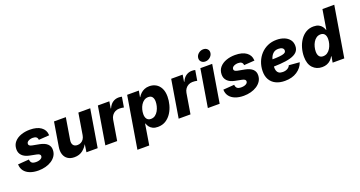

<svg xmlns="http://www.w3.org/2000/svg" viewBox="-48 -1579 4859 2593"><g transform="rotate(-20 2381.0 -282.0)"><path d="M245.6 10.7Q175.3 10.7 123.3 -9.8Q71.3 -30.3 42.7 -68.1Q14.2 -106 12.7 -156.7Q12.2 -158.2 12.2 -159.4Q12.2 -160.6 12.2 -162.1L171.9 -173.8Q174.8 -139.2 193.4 -123.8Q211.9 -108.4 253.9 -108.4Q275.9 -108.4 296.6 -114Q317.4 -119.6 331.1 -131.1Q344.7 -142.6 345.7 -160.2Q346.7 -175.8 334.2 -186Q321.8 -196.3 292 -202.1L199.7 -220.2Q128.9 -234.4 93.5 -271.7Q58.1 -309.1 60.1 -364.3Q61.5 -424.3 97.2 -465.3Q132.8 -506.3 191.2 -527.3Q249.5 -548.3 318.8 -548.3Q421.9 -548.3 479.2 -507.1Q536.6 -465.8 540 -397.5Q540.5 -395.5 540.8 -393.1Q541 -390.6 540.5 -387.7L389.2 -377.4Q387.2 -405.3 370.1 -418.2Q353 -431.2 319.3 -431.2Q299.3 -431.2 279.1 -425.3Q258.8 -419.4 245.1 -407.7Q231.4 -396 230.5 -377.9Q229.5 -363.8 240 -353.5Q250.5 -343.3 278.8 -337.4L379.9 -318.4Q451.7 -304.2 487.3 -270.5Q522.9 -236.8 521 -183.6Q520 -137.7 497.1 -101.6Q474.1 -65.4 435.5 -40.3Q397 -15.1 347.9 -2.2Q298.8 10.7 245.6 10.7Z M763.2 7.8Q706.5 7.8 668.5 -17.6Q630.4 -43 615 -89.1Q599.6 -135.3 609.9 -197.3L666.5 -541H836.4L785.2 -230.5Q777.8 -185.1 796.6 -158.9Q815.4 -132.8 857.4 -132.8Q884.8 -132.8 907.5 -144.8Q930.2 -156.7 945.6 -179.4Q960.9 -202.1 966.3 -234.4L1016.6 -541H1187L1097.2 0H936L956.1 -137.7H966.3Q935.1 -71.8 885.3 -32Q835.4 7.8 763.2 7.8Z M1207.5 0 1296.9 -541H1461.9L1445.8 -442.9H1450.7Q1474.1 -496.1 1511.7 -521.5Q1549.3 -546.9 1595.2 -546.9Q1607.4 -546.9 1619.6 -545.7Q1631.8 -544.4 1642.6 -541.5L1618.2 -395Q1606.4 -398.9 1587.2 -400.6Q1567.9 -402.3 1551.8 -402.3Q1521 -402.3 1494.1 -388.7Q1467.3 -375 1449.5 -350.3Q1431.6 -325.7 1425.8 -292.5L1377.4 0Z M1594.2 204.1 1717.8 -541H1885.7L1869.6 -451.7H1873.5Q1888.7 -477.5 1911.6 -499.5Q1934.6 -521.5 1965.8 -534.9Q1997.1 -548.3 2036.6 -548.3Q2089.4 -548.3 2131.1 -524.4Q2172.9 -500.5 2197.5 -452.6Q2222.2 -404.8 2222.2 -333.5Q2222.2 -276.4 2206.5 -216.3Q2190.9 -156.2 2158.7 -105.5Q2126.5 -54.7 2077.4 -22.9Q2028.3 8.8 1960.9 8.8Q1918.5 8.8 1889.2 -5.9Q1859.9 -20.5 1842.5 -43.5Q1825.2 -66.4 1818.4 -91.8H1812.5L1764.2 204.1ZM1909.2 -125Q1945.8 -125 1972.2 -144.8Q1998.5 -164.6 2015.6 -195.3Q2032.7 -226.1 2040.8 -260.3Q2048.8 -294.4 2048.8 -323.7Q2048.8 -366.7 2030.5 -390.9Q2012.2 -415 1974.6 -415Q1939.9 -415 1913.6 -397.2Q1887.2 -379.4 1869.1 -350.1Q1851.1 -320.8 1842 -286.4Q1833 -252 1833 -219.2Q1833 -175.3 1852.5 -150.1Q1872.1 -125 1909.2 -125Z M2261.2 0 2350.6 -541H2515.6L2499.5 -442.9H2504.4Q2527.8 -496.1 2565.4 -521.5Q2603 -546.9 2648.9 -546.9Q2661.1 -546.9 2673.3 -545.7Q2685.5 -544.4 2696.3 -541.5L2671.9 -395Q2660.2 -398.9 2640.9 -400.6Q2621.6 -402.3 2605.5 -402.3Q2574.7 -402.3 2547.9 -388.7Q2521 -375 2503.2 -350.3Q2485.4 -325.7 2479.5 -292.5L2431.2 0Z M2680.7 0 2770 -541H2939.9L2850.6 0ZM2865.2 -602.5Q2828.1 -602.5 2806.2 -626.5Q2784.2 -650.4 2790 -685.1Q2795.4 -719.7 2825.4 -743.7Q2855.5 -767.6 2892.6 -767.6Q2929.7 -767.6 2951.7 -743.7Q2973.6 -719.7 2967.8 -685.1Q2961.9 -650.9 2932.1 -626.7Q2902.3 -602.5 2865.2 -602.5Z M3195.8 10.7Q3125.5 10.7 3073.5 -9.8Q3021.5 -30.3 2992.9 -68.1Q2964.4 -106 2962.9 -156.7Q2962.4 -158.2 2962.4 -159.4Q2962.4 -160.6 2962.4 -162.1L3122.1 -173.8Q3125 -139.2 3143.6 -123.8Q3162.1 -108.4 3204.1 -108.4Q3226.1 -108.4 3246.8 -114Q3267.6 -119.6 3281.2 -131.1Q3294.9 -142.6 3295.9 -160.2Q3296.9 -175.8 3284.4 -186Q3272 -196.3 3242.2 -202.1L3149.9 -220.2Q3079.1 -234.4 3043.7 -271.7Q3008.3 -309.1 3010.3 -364.3Q3011.7 -424.3 3047.4 -465.3Q3083 -506.3 3141.4 -527.3Q3199.7 -548.3 3269 -548.3Q3372.1 -548.3 3429.4 -507.1Q3486.8 -465.8 3490.2 -397.5Q3490.7 -395.5 3491 -393.1Q3491.2 -390.6 3490.7 -387.7L3339.4 -377.4Q3337.4 -405.3 3320.3 -418.2Q3303.2 -431.2 3269.5 -431.2Q3249.5 -431.2 3229.2 -425.3Q3209 -419.4 3195.3 -407.7Q3181.6 -396 3180.7 -377.9Q3179.7 -363.8 3190.2 -353.5Q3200.7 -343.3 3229 -337.4L3330.1 -318.4Q3401.9 -304.2 3437.5 -270.5Q3473.1 -236.8 3471.2 -183.6Q3470.2 -137.7 3447.3 -101.6Q3424.3 -65.4 3385.7 -40.3Q3347.2 -15.1 3298.1 -2.2Q3249 10.7 3195.8 10.7Z M3787.6 11.7Q3711.9 11.7 3657 -15.4Q3602.1 -42.5 3573.2 -93.8Q3544.4 -145 3545.9 -217.3Q3547.4 -285.2 3570.8 -345.2Q3594.2 -405.3 3636.5 -451.2Q3678.7 -497.1 3736.8 -523.2Q3794.9 -549.3 3865.7 -549.3Q3925.3 -549.3 3973.6 -530.3Q4022 -511.2 4050.3 -474.9Q4078.6 -438.5 4078.6 -386.2Q4078.6 -332.5 4046.4 -299.6Q4014.2 -266.6 3952.6 -249.3Q3891.1 -231.9 3803.5 -226.1Q3715.8 -220.2 3604.5 -220.2L3620.6 -318.4Q3716.3 -318.4 3775.6 -321Q3835 -323.7 3866.9 -330.3Q3898.9 -336.9 3911.1 -348.1Q3923.3 -359.4 3923.3 -376.5Q3923.3 -399.9 3903.3 -413.1Q3883.3 -426.3 3847.7 -426.3Q3803.7 -426.3 3776.6 -403.8Q3749.5 -381.3 3735.4 -347.4Q3721.2 -313.5 3716.1 -277.3Q3710.9 -241.2 3710.4 -213.4Q3709.5 -184.6 3717 -161.4Q3724.6 -138.2 3744.4 -124.8Q3764.2 -111.3 3800.8 -111.3Q3839.4 -111.3 3867.2 -127Q3895 -142.6 3905.8 -169.9L4058.6 -157.2Q4032.7 -81.5 3961.9 -34.9Q3891.1 11.7 3787.6 11.7Z M4324.2 8.8Q4241.7 8.8 4189.5 -46.6Q4137.2 -102.1 4137.2 -207Q4137.2 -269 4154.3 -329.6Q4171.4 -390.1 4204.6 -439.7Q4237.8 -489.3 4286.1 -518.8Q4334.5 -548.3 4397 -548.3Q4441.4 -548.3 4470.7 -533.4Q4500 -518.6 4517.1 -494.9Q4534.2 -471.2 4541.5 -445.8H4545.9L4592.3 -727.5H4762.2L4641.6 0H4474.1L4489.3 -86.4H4483.4Q4468.3 -58.1 4445.6 -36.6Q4422.9 -15.1 4392.6 -3.2Q4362.3 8.8 4324.2 8.8ZM4384.8 -125Q4419.4 -125 4445.8 -143.1Q4472.2 -161.1 4490 -190.7Q4507.8 -220.2 4517.1 -254.6Q4526.4 -289.1 4526.4 -322.3Q4526.4 -366.2 4507.1 -390.6Q4487.8 -415 4450.2 -415Q4415.5 -415 4389.4 -396.7Q4363.3 -378.4 4345.7 -348.6Q4328.1 -318.8 4319.3 -284.2Q4310.5 -249.5 4310.5 -216.8Q4310.5 -173.8 4329.1 -149.4Q4347.7 -125 4384.8 -125Z"/></g></svg>

Font: Inter 17pt ExtraBold
Style: Italic
Weight: 800
Italic angle: -9.3988°
Version: Version 4.001;git-66647c0bb